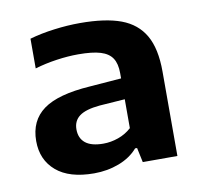

<svg xmlns="http://www.w3.org/2000/svg" viewBox="-59 -810 605 576"><g transform="rotate(-10 244.0 -522.0)"><path d="M438.5 -562.5V-305H333L323.5 -349.5H317.5Q295.5 -324 260 -310.5Q224.5 -297 184 -297Q108.5 -297 68.8 -331Q29 -365 29 -422.5Q29 -484.5 73.5 -517Q118 -549.5 216 -556L312.5 -563.5V-579.5Q312.5 -608.5 301.5 -625.2Q290.5 -642 265.8 -649.5Q241 -657 198 -657Q167 -657 132.2 -652Q97.5 -647 65.5 -637.5V-728Q100 -738 140.8 -743.2Q181.5 -748.5 219.5 -748.5Q297 -748.5 344.5 -730.8Q392 -713 415.2 -672.5Q438.5 -632 438.5 -562.5ZM312.5 -412V-500L235 -494.5Q192 -490.5 173 -476.2Q154 -462 154 -436Q154 -409 172 -394.5Q190 -380 226.5 -380Q249.5 -380 272.2 -388Q295 -396 312.5 -412Z"/></g></svg>

Font: Encode Sans Semi Expanded SmBd
Style: Regular
Weight: 600
Width: 6
Designer: Multiple Designers
Foundry: Impallari Type
Version: Version 2.000